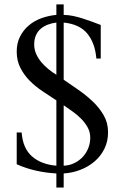

<svg xmlns="http://www.w3.org/2000/svg" viewBox="-20 -760 555 858"><path d="M462.9 -169.4Q462.9 -127.9 446.5 -95Q430.2 -62 402.3 -38.3Q374.5 -14.6 338.9 -1Q303.2 12.7 264.6 15.1V78.1H231.9V15.1Q186.5 12.7 141.6 2.7Q96.7 -7.3 54.7 -25.9V-168H76.7Q82 -97.2 122.8 -61.3Q163.6 -25.4 231.9 -19.5V-311.5L169.9 -352.5Q138.2 -373.5 112.8 -399.2Q87.4 -424.8 71 -456.8Q54.7 -488.8 54.7 -529.8Q54.7 -567.4 69.6 -596.7Q84.5 -626 109.1 -646.7Q133.8 -667.5 166 -679Q198.2 -690.4 231.9 -693.4V-740.2H264.6V-693.4Q287.1 -692.9 307.9 -688.5Q328.6 -684.1 348.6 -677.7Q368.7 -671.4 388.7 -664.1L430.2 -648.4V-498.5H410.6Q404.8 -567.4 370.4 -609.6Q335.9 -651.9 264.6 -659.2V-403.8L329.1 -359.4Q363.8 -335.4 393.6 -307.4Q423.3 -279.3 443.1 -245.4Q462.9 -211.4 462.9 -169.4ZM231.9 -659.2Q211.4 -656.7 193.1 -649.7Q174.8 -642.6 161.4 -630.9Q147.9 -619.1 140.4 -601.8Q132.8 -584.5 132.8 -561.5Q132.8 -538.6 141.8 -518.6Q150.9 -498.5 165 -481.7Q179.2 -464.8 197 -450.7Q214.8 -436.5 231.9 -425.8ZM383.3 -144.5Q383.3 -169.9 371.6 -190.9Q359.9 -211.9 342.3 -229.7Q324.7 -247.6 303.7 -262.2L264.6 -289.6V-19.5Q290 -20.5 311.8 -31Q333.5 -41.5 349.4 -58.3Q365.2 -75.2 374.3 -97.7Q383.3 -120.1 383.3 -144.5Z"/></svg>

Font: Simplified Naskh
Style: Regular
Weight: 400
Designer: SIL International
Foundry: Arabeyes
Version: 1.02_alpha